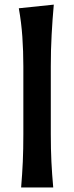

<svg xmlns="http://www.w3.org/2000/svg" viewBox="-20 -827 326 847"><path d="M73.2 0Q78.1 -58.6 80.6 -113.5Q83 -168.5 83 -235.4V-534.2Q83 -601.1 78.6 -664.6Q74.2 -728 63 -790.5L217.3 -806.6Q211.4 -741.7 207.8 -674.3Q204.1 -606.9 204.1 -534.2V-235.4Q204.1 -168.5 206.8 -113.5Q209.5 -58.6 214.8 0Z"/></svg>

Font: Pinar SemiBold
Style: Regular
Weight: 600
Designer: Amin Abedi
Version: Version 3.000